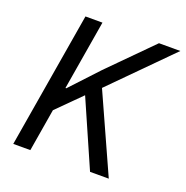

<svg xmlns="http://www.w3.org/2000/svg" viewBox="-125 -813 898 928"><g transform="rotate(20 323.5 -349.0)"><path d="M436.4 0H532.7L351.9 -400.9L646.7 -698.2H536.9L322.4 -481.9L190.3 -340.2H186.1L246.1 -698.2H158.7L41.5 0H129.3L165.8 -218.4L287.3 -339.8Z"/></g></svg>

Font: Margiela Mono Italic Text It
Style: Regular
Weight: 400
Designer: Mike Abbink, Paul van der Laan, Pieter van Rosmalen
Foundry: Bold Monday
Version: Version 2.003 2021